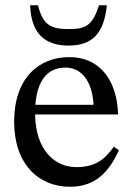

<svg xmlns="http://www.w3.org/2000/svg" viewBox="-20 -703 504 733"><path d="M247 10C350 10 398 -53 434 -129L415 -143C383 -101 352 -65 271 -65C189 -65 116 -130 114 -266H431C426 -406 354 -485 245 -485C128 -485 34 -405 34 -238C34 -77 127 10 247 10ZM115 -303C122 -394 160 -445 230 -445C301 -445 334 -377 337 -303ZM242 -529C334 -529 377 -577 388 -683H358C333 -606 309 -592 242 -592C176 -592 144 -606 125 -683H95C99 -577 149 -529 242 -529Z"/></svg>

Font: STIX Two Text
Style: Regular
Weight: 400
Designer: Ross Mills, John Hudson & Paul Hanslow, Tiro Typeworks Ltd; with prior portions MicroPress Inc., and Coen Hoffman.
Foundry: Tiro Typeworks Ltd
Version: Version 2.13 b171